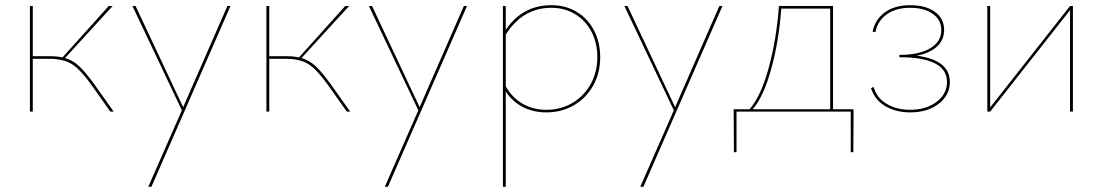

<svg xmlns="http://www.w3.org/2000/svg" viewBox="-20 -429 4239 738"><path d="M417 0H404L334 -99Q291 -160 258 -181.5Q225 -203 170 -203H106V0H95V-406H106V-213H171Q201 -213 220 -208L398 -406H413L230 -206Q261 -197 285.5 -173.5Q310 -150 344 -103Z M866 -406 562 289H550L679 -5L489 -406H501L684 -17L854 -406Z M1326 0H1313L1243 -99Q1200 -160 1167 -181.5Q1134 -203 1079 -203H1015V0H1004V-406H1015V-213H1080Q1110 -213 1129 -208L1307 -406H1322L1139 -206Q1170 -197 1194.5 -173.5Q1219 -150 1253 -103Z M1775 -406 1471 289H1459L1588 -5L1398 -406H1410L1593 -17L1763 -406Z M2287 -209Q2287 -148 2260 -100Q2233 -52 2186 -24.5Q2139 3 2080 3Q2031 3 1991 -17Q1951 -37 1924 -77V289H1913V-406H1924V-314Q1988 -409 2099 -409Q2155 -409 2197.5 -383Q2240 -357 2263.5 -311.5Q2287 -266 2287 -209ZM2276 -209Q2276 -264 2253.5 -307Q2231 -350 2191 -374.5Q2151 -399 2099 -399Q1989 -399 1924 -296V-97Q1949 -53 1989 -30Q2029 -7 2080 -7Q2136 -7 2180.5 -33.5Q2225 -60 2250.5 -106Q2276 -152 2276 -209Z M2757 -406 2453 289H2441L2570 -5L2380 -406H2392L2575 -17L2745 -406Z M3260 156H3250V0H2811V156H2801L2800 -9H2861Q2905 -59 2935 -169.5Q2965 -280 2974 -406H3182V-9H3261ZM3171 -9V-396H2983Q2974 -272 2944.5 -164.5Q2915 -57 2873 -9Z M3631 -114Q3631 -63 3588 -30Q3545 3 3479 3Q3424 3 3383 -21Q3342 -45 3328 -90L3338 -95Q3350 -52 3388.5 -29.5Q3427 -7 3478 -7Q3540 -7 3580 -37.5Q3620 -68 3620 -114Q3620 -209 3437 -209V-218Q3513 -218 3555.5 -243.5Q3598 -269 3598 -313Q3598 -353 3565 -376Q3532 -399 3479 -399Q3423 -399 3388 -373.5Q3353 -348 3345 -306L3334 -307Q3343 -353 3380.5 -381Q3418 -409 3479 -409Q3538 -409 3573.5 -383.5Q3609 -358 3609 -314Q3609 -276 3582 -250.5Q3555 -225 3504 -215Q3631 -198 3631 -114Z M4104 0H4093V-390L3786 0H3775V-406H3786V-16L4093 -406H4104Z"/></svg>

Font: Ysabeau Hairline
Style: Regular
Weight: 100
Designer: Christian Thalmann (Catharsis Fonts)
Version: Version 0.003